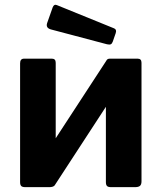

<svg xmlns="http://www.w3.org/2000/svg" viewBox="-20 -772 667 792"><path d="M209.8 -512.9V-24.1Q209.8 -10.7 203.5 -5.4Q197.3 0 182.9 0H84.6Q71.9 0 67.4 -4.9Q62.9 -9.7 62.9 -20.7V-510.7Q62.9 -530 79.1 -530H194.4Q209.8 -530 209.8 -512.9ZM563.7 -512.9V-24.1Q563.7 -10.7 557.4 -5.4Q551.2 0 536.8 0H438.5Q425.8 0 421.3 -4.9Q416.8 -9.7 416.8 -20.7V-510.7Q416.8 -530 433 -530H548.3Q563.7 -530 563.7 -512.9ZM419.5 -523 507.5 -470.5 205 -6.6 117 -59.5ZM197.3 -741.6Q202.8 -755.9 214.5 -751L450.7 -655Q462.4 -650.2 457.2 -635L445.1 -600.1Q442 -591.8 437 -589.4Q432 -587 421.3 -589.4L190 -650.6Q167.9 -656.7 174.4 -676.8Z"/></svg>

Font: Libre Franklin Thin
Style: Regular
Weight: 100
Designer: Pablo Impallari, Rodrigo Fuenzalida, Nhung Nguyen
Foundry: Impallari Type
Version: Version 3.000